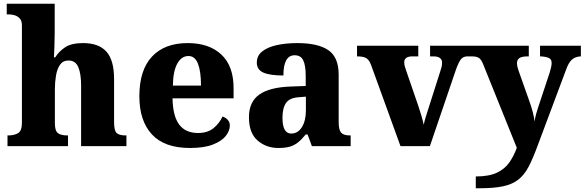

<svg xmlns="http://www.w3.org/2000/svg" viewBox="-20 -780 3121 1025"><path d="M20 0V-57H25Q55 -57 76 -69Q97 -81 97 -125V-644Q97 -670 84.5 -682.5Q72 -695 56.5 -699Q41 -703 30 -703H16V-760H272V-606Q272 -568 270.5 -531.5Q269 -495 268 -474H275Q294 -505 327.5 -527.5Q361 -550 424 -550Q507 -550 548 -504.5Q589 -459 589 -358V-128Q589 -82 603 -69.5Q617 -57 651 -57H655V0H413V-322Q413 -386 398 -421.5Q383 -457 346 -457Q316 -457 300.5 -434.5Q285 -412 279 -377Q273 -342 273 -305V-122Q273 -81 289.5 -69Q306 -57 339 -57H343V0Z M994 10Q858 10 791 -62.5Q724 -135 724 -266Q724 -406 791.5 -478Q859 -550 982 -550Q1096 -550 1161.5 -489Q1227 -428 1227 -309V-255H901Q903 -159 937 -114.5Q971 -70 1037 -70Q1088 -70 1119.5 -95.5Q1151 -121 1168 -158Q1184 -153 1195.5 -140.5Q1207 -128 1207 -110Q1207 -82 1185.5 -54.5Q1164 -27 1117 -8.5Q1070 10 994 10ZM1053 -323Q1053 -398 1037 -439.5Q1021 -481 986 -481Q949 -481 926.5 -440.5Q904 -400 903 -323Z M1466 10Q1401 10 1355 -30Q1309 -70 1309 -154Q1309 -236 1364 -275Q1419 -314 1531 -318L1612 -321V-375Q1612 -430 1599 -457.5Q1586 -485 1553 -485Q1493 -485 1493 -377Q1421 -377 1386 -392.5Q1351 -408 1351 -446Q1351 -483 1380.5 -506Q1410 -529 1459 -539.5Q1508 -550 1567 -550Q1677 -550 1732.5 -512.5Q1788 -475 1788 -381V-128Q1788 -87 1801 -72Q1814 -57 1848 -57H1852V0H1645L1622 -62H1612Q1590 -35 1570.5 -19.5Q1551 -4 1527 3Q1503 10 1466 10ZM1535 -67Q1570 -67 1591.5 -101Q1613 -135 1613 -191V-264L1576 -261Q1526 -258 1507 -230.5Q1488 -203 1488 -151Q1488 -67 1535 -67Z M1961 -433Q1951 -460 1935.5 -469.5Q1920 -479 1886 -479V-536H2213V-479H2182Q2138 -479 2138 -447Q2138 -436 2141 -426Q2144 -416 2147 -407L2212 -218Q2222 -188 2229.5 -163Q2237 -138 2242 -114Q2246 -133 2252.5 -154.5Q2259 -176 2265 -194L2330 -398Q2335 -412 2337.5 -423Q2340 -434 2340 -447Q2340 -460 2329.5 -469.5Q2319 -479 2294 -479H2276V-536H2498V-479H2475Q2454 -479 2441.5 -464.5Q2429 -450 2414 -408L2275 0H2118Z M2520 162Q2590 162 2632.5 142Q2675 122 2699 87.5Q2723 53 2739 9L2561 -433Q2550 -462 2537 -470.5Q2524 -479 2500 -479H2495V-536H2803V-479H2798Q2766 -479 2753 -470Q2740 -461 2740 -443Q2740 -433 2742.5 -422.5Q2745 -412 2749 -401L2806 -240Q2817 -210 2824.5 -180.5Q2832 -151 2834 -131Q2837 -154 2842.5 -173Q2848 -192 2853 -207L2914 -391Q2917 -400 2921 -416.5Q2925 -433 2925 -443Q2925 -463 2911 -470Q2897 -477 2868 -479H2863V-536H3081V-479H3078Q3050 -477 3032.5 -461Q3015 -445 3002 -408L2850 -2Q2825 66 2802 110Q2779 154 2747 179Q2715 204 2666 214.5Q2617 225 2540 225H2520Z"/></svg>

Font: Noto Serif ExtraBold
Style: Regular
Weight: 800
Designer: Monotype Design Team
Foundry: Monotype Imaging Inc.
Version: Version 2.014